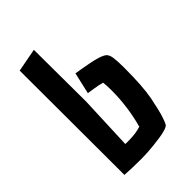

<svg xmlns="http://www.w3.org/2000/svg" viewBox="-216 -812 918 918"><g transform="rotate(-45 243.0 -353.0)"><path d="M70.8 -696.8 189 -719.2 190.9 -367.2 179.7 -91.8Q184.6 -91.3 189.5 -91.3H199.2Q251.5 -91.3 285.6 -103Q314.9 -210 314.9 -320.3Q314.9 -354.5 312 -374Q302.7 -377 288.1 -379.9L259.8 -384.8L225.1 -390.1L250 -499Q348.1 -483.4 380.1 -473.1Q412.1 -462.9 419.9 -451.9Q427.7 -440.9 430.2 -424.8Q434.1 -398.4 434.1 -356Q434.1 -224.6 420.9 -158.4Q407.7 -92.3 397.5 -60.5Q387.2 -28.8 381.8 -20.5Q371.1 -2.4 272.9 7.8Q224.6 13.2 186 13.2Q118.2 13.2 72.3 9.8Z"/></g></svg>

Font: Passero One
Style: Regular
Weight: 400
Designer: Viktoriya Grabowska
Foundry: Viktoriya Grabowska
Version: Version 1.003